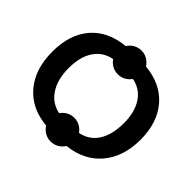

<svg xmlns="http://www.w3.org/2000/svg" viewBox="-194 -945 1201 1201"><g transform="rotate(45 407.0 -344.5)"><path d="M407.2 58.1Q378.4 58.1 354.7 44.2Q331.1 30.3 317.4 7.3Q176.3 -5.4 96.7 -99.6Q17.1 -193.8 17.1 -347.2Q17.1 -499.5 95.5 -591.1Q173.8 -682.6 317.4 -696.3Q331.1 -719.2 354.7 -732.9Q378.4 -746.6 407.2 -746.6Q436 -746.6 459.5 -732.7Q482.9 -718.8 497.1 -695.8Q639.6 -682.1 718.5 -590.1Q797.4 -498 797.4 -347.2Q797.4 -197.8 717.5 -102.5Q637.7 -7.3 497.1 7.3Q483.4 30.3 459.7 44.2Q436 58.1 407.2 58.1ZM407.2 -151.9Q434.6 -151.9 457.5 -139.2Q480.5 -126.5 494.6 -105.5Q570.8 -120.1 610.6 -183.3Q650.4 -246.6 650.4 -347.2Q650.4 -445.3 609.4 -507.1Q568.4 -568.8 494.6 -583Q480.5 -562 457.8 -549.3Q435.1 -536.6 407.2 -536.6Q379.4 -536.6 356.4 -549.3Q333.5 -562 319.3 -583.5Q244.6 -569.3 203.4 -508.5Q162.1 -447.8 162.1 -347.2Q162.1 -246.6 204.1 -183.1Q246.1 -119.6 319.8 -105Q334 -126.5 356.7 -139.2Q379.4 -151.9 407.2 -151.9Z"/></g></svg>

Font: Liberation Sans
Style: Bold
Weight: 700
Designer: Steve Matteson
Foundry: Ascender Corporation
Version: Version 2.1.5